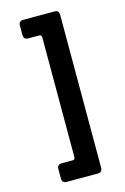

<svg xmlns="http://www.w3.org/2000/svg" viewBox="-115 -697 553 848"><g transform="rotate(-15 161.5 -272.5)"><path d="M60 77V34Q60 13 81 13H131Q142 13 142 1V-546Q142 -558 131 -558H81Q60 -558 60 -579V-622Q60 -643 81 -643H224Q244 -643 244 -622V76Q244 98 224 98H81Q60 98 60 77Z"/></g></svg>

Font: Rajdhani
Style: Bold
Weight: 700
Designer: Satya Rajpurohit, Jyotish Sonowal
Foundry: Indian Type Foundry
Version: Version 1.201 February 1, 2022